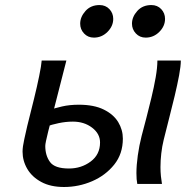

<svg xmlns="http://www.w3.org/2000/svg" viewBox="-20 -728 750 760"><path d="M603 -488.3H695.8Q695.8 -466.8 689 -429.9Q682.1 -393.1 671.6 -348.9Q661.1 -304.7 649.9 -261.7L627.9 -174.3Q621.6 -148.9 618.4 -120.8Q615.2 -92.8 615.2 -66.4Q615.2 -47.9 616.9 -30.8Q618.7 -13.7 621.1 0H523.4Q520 -16.6 520 -42.5Q520 -73.7 525.4 -112.5Q530.8 -151.4 540.5 -189.5L559.6 -262.2Q569.3 -299.3 579.3 -341.1Q589.4 -382.8 596.2 -421.6Q603 -460.4 603 -488.3ZM145 -488.3H242.7Q220.2 -398.4 201.2 -325.9Q182.1 -253.4 170.7 -207.3Q159.2 -161.1 159.2 -150.4Q159.2 -112.3 178 -86.7Q196.8 -61 252.9 -61Q301.8 -61 338.9 -88.6Q376 -116.2 376 -164.1Q376 -198.7 344.5 -222.7Q313 -246.6 268.6 -246.6Q240.7 -246.6 211.9 -240.5Q183.1 -234.4 165 -227.5L178.2 -293Q195.8 -299.8 225.6 -306.6Q255.4 -313.5 292 -313.5Q352.1 -313.5 390.6 -294.4Q429.2 -275.4 447.8 -244.9Q466.3 -214.4 466.3 -179.2Q466.3 -119.1 432.1 -76.4Q397.9 -33.7 344.7 -10.7Q291.5 12.2 233.4 12.2Q180.2 12.2 143.6 -7.6Q106.9 -27.3 88.1 -59.3Q69.3 -91.3 69.3 -127.9Q69.3 -146.5 76.2 -177.5Q83 -208.5 87.9 -229.5L114.3 -335.4Q126.5 -384.8 135 -426.5Q143.6 -468.3 145 -488.3ZM633.3 -653.3Q633.3 -624.5 610.6 -601.8Q587.9 -579.1 556.6 -579.1Q533.2 -579.1 517.8 -595.5Q502.4 -611.8 502.4 -634.3Q502.4 -661.1 523.4 -684.6Q544.4 -708 579.1 -708Q603 -708 618.2 -691.9Q633.3 -675.8 633.3 -653.3ZM428.2 -653.3Q428.2 -624.5 405.5 -601.8Q382.8 -579.1 351.6 -579.1Q328.1 -579.1 312.7 -595.5Q297.4 -611.8 297.4 -634.3Q297.4 -661.1 318.4 -684.6Q339.4 -708 374 -708Q397.9 -708 413.1 -691.9Q428.2 -675.8 428.2 -653.3Z"/></svg>

Font: Andika
Style: Italic
Weight: 400
Italic angle: -14°
Designer: Victor Gaultney, Annie Olsen, Julie Remington, Don Collingsworth, Eric Hays, Becca Hirsbrunner
Foundry: SIL International
Version: Version 6.101